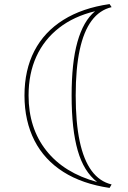

<svg xmlns="http://www.w3.org/2000/svg" viewBox="-20 -835 627 941"><path d="M517 86Q450 76 393.5 56.5Q337 37 290.5 7.5Q244 -22 208.5 -60.5Q173 -99 149 -146Q125 -193 112.5 -248.5Q100 -304 100 -367Q100 -492 148.5 -585.5Q197 -679 290.5 -737.5Q384 -796 517 -815L527 -800Q468 -786 429 -733.5Q390 -681 370.5 -589.5Q351 -498 351 -367Q351 -235 370.5 -143Q390 -51 429 2Q468 55 527 69ZM456 57Q423 31 399.5 -7Q376 -45 361 -97Q346 -149 338.5 -216Q331 -283 331 -367Q331 -447 338 -512.5Q345 -578 359.5 -629.5Q374 -681 395.5 -718.5Q417 -756 446 -780Q342 -755 269 -698Q196 -641 158 -557.5Q120 -474 120 -367Q120 -207 207 -97Q294 13 456 57Z"/></svg>

Font: Kalnia Glaze Thin
Style: Regular
Weight: 100
Version: Version 1.110